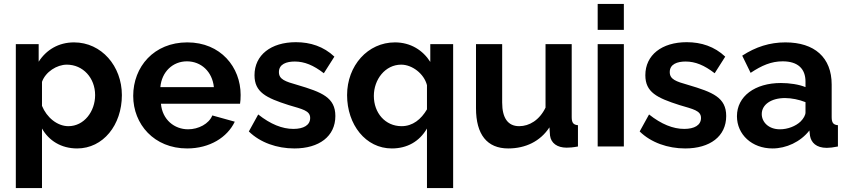

<svg xmlns="http://www.w3.org/2000/svg" viewBox="-20 -750 4342 983"><path d="M195 -92C230 -30 293 10 375 10C508 10 604 -110 604 -263C604 -411 500 -533 359 -533C280 -533 217 -495 178 -434V-524H61V213H195ZM467 -263C467 -180 411 -104 330 -104C273 -104 219 -149 195 -208V-331C213 -382 271 -419 322 -419C405 -419 467 -351 467 -263Z M938 10C1054 10 1144 -47 1182 -127L1067 -159C1050 -116 996 -88 943 -88C873 -88 811 -137 804 -219H1209C1211 -230 1212 -247 1212 -264C1212 -406 1110 -533 939 -533C768 -533 662 -408 662 -259C662 -114 769 10 938 10ZM801 -304C808 -383 865 -436 937 -436C1010 -436 1067 -383 1075 -304Z M1487 10C1614 10 1697 -52 1697 -156C1697 -251 1628 -278 1503 -315C1439 -333 1408 -344 1408 -381C1408 -422 1447 -435 1489 -435C1539 -435 1585 -416 1638 -375L1692 -460C1637 -512 1569 -534 1495 -534C1367 -534 1283 -468 1283 -365C1283 -278 1342 -249 1458 -212C1528 -191 1568 -184 1568 -146C1568 -109 1534 -90 1482 -90C1425 -90 1365 -114 1302 -164L1254 -77C1312 -20 1398 10 1487 10Z M1757 -263C1757 -112 1852 10 1986 10C2064 10 2127 -25 2166 -92V213H2300V-524H2183V-433C2145 -493 2082 -533 2002 -533C1863 -533 1757 -414 1757 -263ZM2166 -190C2136 -139 2093 -104 2036 -104C1952 -104 1894 -172 1894 -259C1894 -343 1952 -419 2034 -419C2090 -419 2151 -373 2166 -314Z M2417 -196C2417 -61 2474 10 2582 10C2670 10 2746 -26 2793 -98L2796 -56C2801 -17 2833 6 2881 6C2896 6 2912 5 2939 0V-109C2916 -111 2907 -121 2907 -150V-524H2773V-199C2742 -135 2690 -104 2638 -104C2581 -104 2551 -145 2551 -225V-524H2417Z M3040 -597H3174V-730H3040ZM3040 0H3174V-524H3040Z M3488 10C3615 10 3698 -52 3698 -156C3698 -251 3629 -278 3504 -315C3440 -333 3409 -344 3409 -381C3409 -422 3448 -435 3490 -435C3540 -435 3586 -416 3639 -375L3693 -460C3638 -512 3570 -534 3496 -534C3368 -534 3284 -468 3284 -365C3284 -278 3343 -249 3459 -212C3529 -191 3569 -184 3569 -146C3569 -109 3535 -90 3483 -90C3426 -90 3366 -114 3303 -164L3255 -77C3313 -20 3399 10 3488 10Z M3753 -155C3753 -61 3830 10 3935 10C4005 10 4078 -23 4124 -82L4127 -55C4133 -20 4159 7 4213 7C4227 7 4246 5 4270 0V-109C4247 -111 4238 -121 4238 -150V-317C4238 -456 4150 -533 4001 -533C3921 -533 3849 -510 3780 -465L3823 -377C3880 -415 3929 -436 3987 -436C4065 -436 4104 -398 4104 -332V-304C4070 -318 4022 -325 3978 -325C3845 -325 3753 -257 3753 -155ZM4079 -128C4054 -104 4013 -88 3973 -88C3914 -88 3880 -126 3880 -166C3880 -215 3929 -248 3999 -248C4032 -248 4072 -240 4104 -227V-174C4104 -161 4094 -143 4079 -128Z"/></svg>

Font: FIGSv2-sans-serif
Style: Bold
Weight: 700
Designer: Matt McInerney, Pablo Impallari, Rodrigo Fuenzalida,Mirko Velimirovic
Foundry: Matt McInerney, Pablo Impallari, Rodrigo Fuenzalida
Version: Version 4.021;hotconv 1.0.109;makeotfexe 2.5.65596